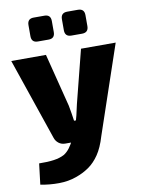

<svg xmlns="http://www.w3.org/2000/svg" viewBox="-98 -777 783 1052"><g transform="rotate(-10 293.0 -251.0)"><path d="M583 -497 416 -5Q398 56 372 94Q346 132 313.5 154.5Q281 177 241 191Q197 207 144.5 207.5Q92 208 41 198L55 82Q103 83 137.5 78Q172 73 196 60Q214 49 229 29Q244 9 254 -14L283 -81Q293 -106 301.5 -141Q310 -176 315 -201L390 -497ZM195 -497 270 -201Q274 -180 277.5 -158Q281 -136 284 -115H313L256 0H215Q194 0 178.5 -12Q163 -24 157 -43L2 -497ZM410 -710Q446 -710 446 -674V-613Q446 -577 410 -577H351Q315 -577 315 -613V-674Q315 -710 351 -710ZM224 -710Q259 -710 259 -674V-613Q259 -577 224 -577H164Q129 -577 129 -613V-674Q129 -710 164 -710Z"/></g></svg>

Font: Exo 2 ExtraBold
Style: Regular
Weight: 800
Designer: Natanael Gama
Foundry: Natanael Gama
Version: Version 2.010